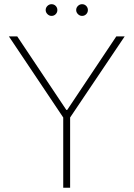

<svg xmlns="http://www.w3.org/2000/svg" viewBox="-20 -877 624 897"><path d="M60.5 -707 290 -363.3H293.9L523.4 -707H562.5L307.6 -328.1V0H275.4V-328.1L21.5 -707ZM193.4 -830.1Q193.4 -841.3 201.7 -849.4Q210 -857.4 220.7 -857.4Q232.4 -857.4 240.2 -849.4Q248 -841.3 248 -830.1Q248 -818.8 240.2 -810.8Q232.4 -802.7 220.7 -802.7Q210 -802.7 201.7 -811Q193.4 -819.3 193.4 -830.1ZM335.9 -830.1Q335.9 -841.3 344.2 -849.4Q352.5 -857.4 363.3 -857.4Q375 -857.4 382.8 -849.4Q390.6 -841.3 390.6 -830.1Q390.6 -818.8 382.8 -810.8Q375 -802.7 363.3 -802.7Q352.5 -802.7 344.2 -811Q335.9 -819.3 335.9 -830.1Z"/></svg>

Font: Pretendard Std Thin
Style: Regular
Weight: 100
Designer: Base glyphs from Inter by Rasmus Andersson; Hangeul glyphs from Noto Sans CJK(Source Han Sans) by Jang Soo-young and Kan
Foundry: Kil Hyung-jin
Version: Version 1.309